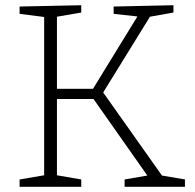

<svg xmlns="http://www.w3.org/2000/svg" viewBox="-20 -715 745 735"><path d="M291 -28V0H55V-28L149 -44V-650L55 -662V-690L291 -695V-667L198 -651V-375H336L506 -652L415 -662V-690L644 -695V-667L554 -651L375 -361L600 -43L688 -28V0H457V-28L544 -43L338 -336H198V-44Z"/></svg>

Font: Bitter Light
Style: Regular
Weight: 300
Designer: Sol Matas, and Bitter project Authors
Foundry: Sol Matas
Version: Version 2.001